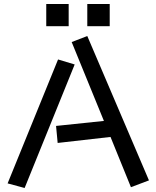

<svg xmlns="http://www.w3.org/2000/svg" viewBox="-20 -912 781 959"><path d="M416 -892H528V-781H416ZM211 -892H323V-781H211ZM532 -228 268 -198 260 -283 499 -308 338 -702 416 -732 724 -11 634 23ZM270 -615 353 -590 103 27 18 4Z"/></svg>

Font: Stick
Style: Regular
Weight: 400
Designer: Fontworks Inc.
Foundry: Fontworks Inc.
Version: Version 1.100